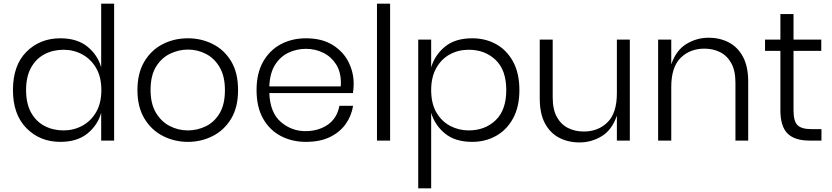

<svg xmlns="http://www.w3.org/2000/svg" viewBox="-20 -760 4500 1038"><path d="M306 7Q196 7 123 -67Q50 -141 50 -273Q50 -407 123 -480Q196 -553 306 -553Q397 -553 452.5 -508Q508 -463 527 -396V-740H597V0H527V-150Q508 -83 452.5 -38Q397 7 306 7ZM324 -55Q378 -55 424.5 -80Q471 -105 499.5 -153.5Q528 -202 528 -273Q528 -344 499.5 -392.5Q471 -441 424.5 -466Q378 -491 324 -491Q267 -491 221 -467Q175 -443 148 -394.5Q121 -346 121 -273Q121 -200 148 -151.5Q175 -103 221 -79Q267 -55 324 -55Z M996 7Q923 7 860.5 -25Q798 -57 760.5 -119.5Q723 -182 723 -273Q723 -364 760 -426.5Q797 -489 859 -521Q921 -553 996 -553Q1068 -553 1130 -522Q1192 -491 1229.5 -429Q1267 -367 1267 -273Q1267 -180 1229.5 -118Q1192 -56 1130 -24.5Q1068 7 996 7ZM996 -55Q1046 -55 1092 -77Q1138 -99 1167 -147Q1196 -195 1196 -273Q1196 -348 1167.5 -396.5Q1139 -445 1093.5 -468.5Q1048 -492 996 -492Q948 -492 901.5 -470.5Q855 -449 824.5 -401Q794 -353 794 -273Q794 -200 822.5 -151.5Q851 -103 897 -79Q943 -55 996 -55Z M1634 7Q1559 7 1498.5 -24.5Q1438 -56 1402.5 -118.5Q1367 -181 1367 -273Q1367 -364 1402.5 -426.5Q1438 -489 1498.5 -521Q1559 -553 1634 -553Q1720 -553 1777.5 -517.5Q1835 -482 1863.5 -426Q1892 -370 1892 -308Q1892 -280 1888 -257H1436Q1440 -151 1498 -101Q1556 -51 1631 -51Q1701 -51 1751.5 -85.5Q1802 -120 1815 -188H1889Q1880 -133 1848.5 -89Q1817 -45 1763.5 -19Q1710 7 1634 7ZM1822 -293 1823 -311Q1823 -372 1796.5 -413Q1770 -454 1727 -475Q1684 -496 1634 -496Q1584 -496 1539.5 -475Q1495 -454 1467 -409.5Q1439 -365 1436 -293Z M2089 0H2018V-740H2089Z M2311 258H2241V-546H2311V-396Q2331 -463 2386 -508Q2441 -553 2533 -553Q2605 -553 2662.5 -521Q2720 -489 2754 -426.5Q2788 -364 2788 -273Q2788 -183 2754 -120.5Q2720 -58 2662 -25.5Q2604 7 2533 7Q2441 7 2386 -38Q2331 -83 2311 -150ZM2514 -55Q2602 -55 2659.5 -110Q2717 -165 2717 -273Q2717 -381 2659.5 -436Q2602 -491 2514 -491Q2458 -491 2412 -466Q2366 -441 2338.5 -392Q2311 -343 2311 -273Q2311 -201 2339 -152.5Q2367 -104 2413.5 -79.5Q2460 -55 2514 -55Z M3113 10Q3052 10 3003.5 -15Q2955 -40 2926.5 -92.5Q2898 -145 2898 -228V-546H2968V-234Q2968 -168 2990.5 -127.5Q3013 -87 3051 -68Q3089 -49 3136 -49Q3214 -49 3264.5 -99Q3315 -149 3315 -256V-546H3385V0H3315V-135Q3289 -58 3233.5 -24Q3178 10 3113 10Z M4025 0H3956V-313Q3956 -378 3933.5 -418.5Q3911 -459 3873 -478Q3835 -497 3788 -497Q3710 -497 3659.5 -447Q3609 -397 3609 -290V0H3538V-546H3609V-412Q3635 -488 3690.5 -522Q3746 -556 3811 -556Q3872 -556 3920.5 -530.5Q3969 -505 3997 -452.5Q4025 -400 4025 -318Z M4421 0H4356Q4276 0 4237.5 -38.5Q4199 -77 4199 -164V-485H4116V-546H4199V-684H4270V-546H4420V-485H4270V-163Q4270 -105 4291.5 -83.5Q4313 -62 4365 -62H4421Z"/></svg>

Font: Ulagadi Sans Light
Style: Regular
Weight: 300
Designer: Ninad Kale (Devanagari), Jonny Pinhorn (Latin)
Foundry: Indian Type Foundry
Version: Version 3.01;March 29, 2020;FontCreator 12.0.0.2522 64-bit; 